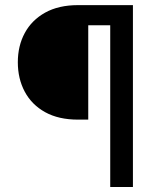

<svg xmlns="http://www.w3.org/2000/svg" viewBox="-20 -748 638 768"><path d="M507.3 -647H333V-269.5H292Q214.4 -269.5 160.6 -299.3Q106.9 -329.1 79.1 -381.1Q51.3 -433.1 51.3 -499Q51.3 -564.5 79.1 -616Q106.9 -667.5 160.6 -697.5Q214.4 -727.5 292 -727.5H507.3ZM420.9 0V-727.5H511.7V0Z"/></svg>

Font: Inter 16pt
Style: Regular
Weight: 400
Version: Version 4.001;git-66647c0bb